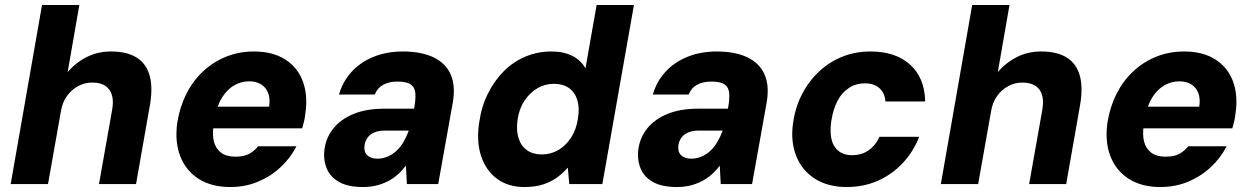

<svg xmlns="http://www.w3.org/2000/svg" viewBox="-20 -740 5033 772"><path d="M23 0 149 -720H299L252 -450Q284 -488 328.5 -510.5Q373 -533 426 -533Q492 -533 531 -507.5Q570 -482 582.5 -433Q595 -384 582 -313L527 0H378L431 -299Q440 -351 419.5 -379.5Q399 -408 350 -408Q321 -408 294.5 -394Q268 -380 249.5 -354.5Q231 -329 225 -293L173 0Z M906 12Q830 12 778.5 -21Q727 -54 704.5 -112.5Q682 -171 693 -248Q703 -310 729 -362Q755 -414 796 -452.5Q837 -491 889 -512Q941 -533 1001 -533Q1077 -533 1127.5 -500.5Q1178 -468 1198.5 -410.5Q1219 -353 1207 -279Q1206 -266 1202.5 -252Q1199 -238 1195 -224H794L810 -311H1062Q1067 -344 1058 -366.5Q1049 -389 1029.5 -401Q1010 -413 982 -413Q950 -413 922 -397Q894 -381 873.5 -349Q853 -317 844 -268L839 -238Q833 -200 840 -171.5Q847 -143 868.5 -126.5Q890 -110 926 -110Q961 -110 982 -121.5Q1003 -133 1018 -152H1172Q1149 -106 1109 -68.5Q1069 -31 1017.5 -9.5Q966 12 906 12Z M1440 12Q1379 12 1343 -8.5Q1307 -29 1293 -64.5Q1279 -100 1285 -142Q1292 -189 1321.5 -225Q1351 -261 1402 -282Q1453 -303 1526 -303H1645Q1652 -341 1650 -365Q1648 -389 1631.5 -400.5Q1615 -412 1578 -412Q1544 -412 1520.5 -399Q1497 -386 1487 -360H1343Q1358 -412 1393.5 -451Q1429 -490 1482 -511.5Q1535 -533 1600 -533Q1673 -533 1722 -510Q1771 -487 1791.5 -442Q1812 -397 1801 -330L1742 0H1616L1612 -74Q1597 -54 1579.5 -38.5Q1562 -23 1540 -11.5Q1518 0 1493 6Q1468 12 1440 12ZM1497 -102Q1518 -102 1537.5 -110Q1557 -118 1573.5 -133Q1590 -148 1602 -168.5Q1614 -189 1623 -213V-215H1528Q1504 -215 1486.5 -208Q1469 -201 1459 -188Q1449 -175 1446 -158Q1442 -130 1456.5 -116Q1471 -102 1497 -102Z M2088 12Q2023 12 1978 -21.5Q1933 -55 1914 -114Q1895 -173 1907 -249Q1916 -312 1942 -364Q1968 -416 2006 -454Q2044 -492 2093 -512.5Q2142 -533 2197 -533Q2246 -533 2281 -515.5Q2316 -498 2334 -465L2379 -720H2529L2402 0H2269L2263 -66Q2245 -45 2220.5 -27Q2196 -9 2164 1.5Q2132 12 2088 12ZM2158 -119Q2195 -119 2225.5 -137Q2256 -155 2277 -188Q2298 -221 2304 -265Q2311 -307 2301 -338.5Q2291 -370 2267 -386.5Q2243 -403 2207 -403Q2171 -403 2140.5 -385Q2110 -367 2088.5 -334.5Q2067 -302 2061 -258Q2055 -216 2065 -184.5Q2075 -153 2099 -136Q2123 -119 2158 -119Z M2702 12Q2641 12 2605 -8.5Q2569 -29 2555 -64.5Q2541 -100 2547 -142Q2554 -189 2583.5 -225Q2613 -261 2664 -282Q2715 -303 2788 -303H2907Q2914 -341 2912 -365Q2910 -389 2893.5 -400.5Q2877 -412 2840 -412Q2806 -412 2782.5 -399Q2759 -386 2749 -360H2605Q2620 -412 2655.5 -451Q2691 -490 2744 -511.5Q2797 -533 2862 -533Q2935 -533 2984 -510Q3033 -487 3053.5 -442Q3074 -397 3063 -330L3004 0H2878L2874 -74Q2859 -54 2841.5 -38.5Q2824 -23 2802 -11.5Q2780 0 2755 6Q2730 12 2702 12ZM2759 -102Q2780 -102 2799.5 -110Q2819 -118 2835.5 -133Q2852 -148 2864 -168.5Q2876 -189 2885 -213V-215H2790Q2766 -215 2748.5 -208Q2731 -201 2721 -188Q2711 -175 2708 -158Q2704 -130 2718.5 -116Q2733 -102 2759 -102Z M3385 12Q3309 12 3256.5 -21.5Q3204 -55 3181 -114Q3158 -173 3169 -247Q3178 -310 3205.5 -362.5Q3233 -415 3274.5 -453.5Q3316 -492 3368 -512.5Q3420 -533 3480 -533Q3581 -533 3639.5 -480Q3698 -427 3700 -332H3540Q3538 -366 3516 -385.5Q3494 -405 3458 -405Q3422 -405 3393.5 -386.5Q3365 -368 3347.5 -334.5Q3330 -301 3323 -256Q3318 -224 3320.5 -198Q3323 -172 3333.5 -154Q3344 -136 3362 -126Q3380 -116 3406 -116Q3431 -116 3452 -124.5Q3473 -133 3489.5 -150Q3506 -167 3516 -190H3676Q3652 -129 3609 -83.5Q3566 -38 3509 -13Q3452 12 3385 12Z M3763 0 3889 -720H4039L3992 -450Q4024 -488 4068.5 -510.5Q4113 -533 4166 -533Q4232 -533 4271 -507.5Q4310 -482 4322.5 -433Q4335 -384 4322 -313L4267 0H4118L4171 -299Q4180 -351 4159.5 -379.5Q4139 -408 4090 -408Q4061 -408 4034.5 -394Q4008 -380 3989.5 -354.5Q3971 -329 3965 -293L3913 0Z M4646 12Q4570 12 4518.5 -21Q4467 -54 4444.5 -112.5Q4422 -171 4433 -248Q4443 -310 4469 -362Q4495 -414 4536 -452.5Q4577 -491 4629 -512Q4681 -533 4741 -533Q4817 -533 4867.5 -500.5Q4918 -468 4938.5 -410.5Q4959 -353 4947 -279Q4946 -266 4942.5 -252Q4939 -238 4935 -224H4534L4550 -311H4802Q4807 -344 4798 -366.5Q4789 -389 4769.5 -401Q4750 -413 4722 -413Q4690 -413 4662 -397Q4634 -381 4613.5 -349Q4593 -317 4584 -268L4579 -238Q4573 -200 4580 -171.5Q4587 -143 4608.5 -126.5Q4630 -110 4666 -110Q4701 -110 4722 -121.5Q4743 -133 4758 -152H4912Q4889 -106 4849 -68.5Q4809 -31 4757.5 -9.5Q4706 12 4646 12Z"/></svg>

Font: DM Sans 10pt Black
Style: Italic
Weight: 900
Italic angle: -10°
Version: Version 4.004;gftools[0.9.30]